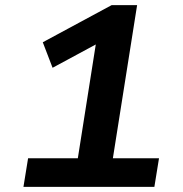

<svg xmlns="http://www.w3.org/2000/svg" viewBox="-20 -725 711 745"><path d="M71 0 89 -111H282L358 -593L423 -591L184 -462L146 -561L413 -705H512L418 -111H597L579 0Z"/></svg>

Font: Nunito Sans 10pt SemiExpanded
Style: Bold Italic
Weight: 700
Width: 6
Italic angle: -9°
Designer: Vernon Adams
Foundry: Vernon Adams
Version: Version 3.101;gftools[0.9.27]